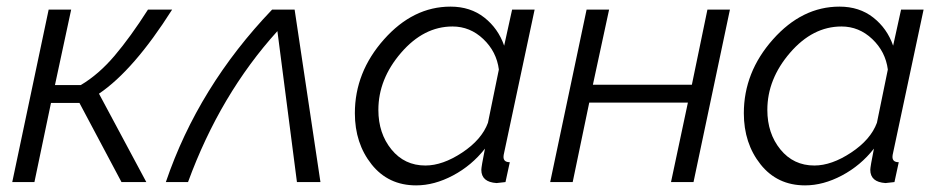

<svg xmlns="http://www.w3.org/2000/svg" viewBox="-20 -550 2840 580"><path d="M17 0 127 -521H195L146 -293H224Q278 -325 326 -381.5Q374 -438 427 -521H500Q384 -338 279 -267L422 0H347L220 -239H134L84 0Z M481 0Q579 -288 802 -521H870L948 0H877L818 -456Q645 -265 548 0Z M1052 -208Q1052 -332 1140 -431Q1228 -530 1341 -530Q1401 -530 1443 -497Q1485 -464 1503 -412L1527 -521H1595L1503 -89Q1501 -81 1501 -76Q1501 -60 1520 -60L1507 0Q1503 0 1493.5 1.5Q1484 3 1480 3Q1434 0 1434 -37Q1434 -46 1445 -101Q1405 -50 1348.5 -20Q1292 10 1237 10Q1153 10 1102.5 -53.5Q1052 -117 1052 -208ZM1454 -179 1487 -340Q1480 -394 1440 -432Q1400 -470 1347 -470Q1260 -470 1191.5 -390.5Q1123 -311 1123 -218Q1123 -147 1162.5 -98.5Q1202 -50 1265 -50Q1317 -50 1376 -89Q1435 -128 1454 -179Z M1642 0 1752 -521H1820L1771 -294H2070L2117 -521H2185L2075 0H2007L2058 -240H1760L1710 0Z M2227 -208Q2227 -332 2315 -431Q2403 -530 2516 -530Q2576 -530 2618 -497Q2660 -464 2678 -412L2702 -521H2770L2678 -89Q2676 -81 2676 -76Q2676 -60 2695 -60L2682 0Q2678 0 2668.5 1.5Q2659 3 2655 3Q2609 0 2609 -37Q2609 -46 2620 -101Q2580 -50 2523.5 -20Q2467 10 2412 10Q2328 10 2277.5 -53.5Q2227 -117 2227 -208ZM2629 -179 2662 -340Q2655 -394 2615 -432Q2575 -470 2522 -470Q2435 -470 2366.5 -390.5Q2298 -311 2298 -218Q2298 -147 2337.5 -98.5Q2377 -50 2440 -50Q2492 -50 2551 -89Q2610 -128 2629 -179Z"/></svg>

Font: Raleway-v4020
Style: Italic
Weight: 400
Italic angle: -12°
Designer: Matt McInerney, Pablo Impallari, Rodrigo Fuenzalida
Foundry: Matt McInerney, Pablo Impallari, Rodrigo Fuenzalida
Version: Version 4.020;PS 004.020;hotconv 1.0.88;makeotf.lib2.5.64775